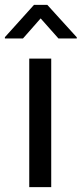

<svg xmlns="http://www.w3.org/2000/svg" viewBox="-44 -769 335 789"><path d="M166.5 -528.3V0H76.2V-528.3ZM150.4 -749 271.5 -615.7V-610.8H196.3L123 -693.4L50.3 -610.8H-23.9V-616.2L95.7 -749Z"/></svg>

Font: Vazirmatn RD UI
Style: Regular
Weight: 400
Designer: Saber Rastikerdar
Foundry: Saber Rastikerdar
Version: Version 33.003